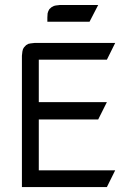

<svg xmlns="http://www.w3.org/2000/svg" viewBox="-20 -758 537 778"><path d="M68.8 0V-532.2L70.8 -549.8L73.2 -559.1L77.1 -565.9L85.9 -575.2L94.2 -580.1L103 -582L120.1 -584H446.8L413.1 -516.1H137.2V-344.2H413.1L377.9 -273.9H137.2V-67.9H446.8L413.1 0ZM171.9 -669.9V-687L172.9 -704.1L175.8 -712.9L180.2 -721.2L189 -729L198.2 -733.9L206.1 -735.8L223.1 -737.8H377.9L342.8 -669.9Z"/></svg>

Font: Petahja
Style: Regular
Weight: 400
Designer: T. Christopher White
Version: Version 1.1